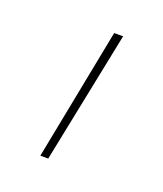

<svg xmlns="http://www.w3.org/2000/svg" viewBox="-64 -160 291 343"><g transform="rotate(20 82.0 11.5)"><path d="M49 137 98 -114H115L64 137Z"/></g></svg>

Font: Ysabeau Thin
Style: Regular
Weight: 200
Designer: Christian Thalmann (Catharsis Fonts)
Version: Version 0.003